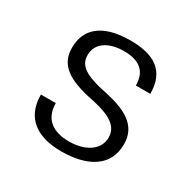

<svg xmlns="http://www.w3.org/2000/svg" viewBox="-124 -635 770 771"><g transform="rotate(30 261.5 -249.5)"><path d="M67 -144C67 -37 138 13 251 13C368 13 456 -32 456 -138C456 -229 379 -261 288 -281L264 -286C179 -306 150 -332 150 -375C150 -432 200 -462 270 -462C343 -462 379 -430 379 -366H446C446 -471 382 -512 271 -512C136 -512 81 -453 81 -370C81 -303 118 -260 234 -233L263 -227C338 -210 389 -186 389 -130C389 -71 331 -37 258 -37C180 -37 136 -74 136 -144Z"/></g></svg>

Font: Perun Light
Style: Regular
Weight: 300
Foundry: Copyright (c) Stefan Peev, Context Ltd, 2016
Version: Version 1.089